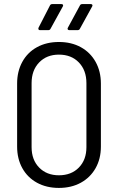

<svg xmlns="http://www.w3.org/2000/svg" viewBox="-20 -914 579 942"><path d="M64 -195V-504Q64 -564 89.5 -610.5Q115 -657 161.5 -682.5Q208 -708 269 -708Q330 -708 376.5 -682.5Q423 -657 449 -610.5Q475 -564 475 -504V-195Q475 -135 449 -89Q423 -43 376.5 -17.5Q330 8 269 8Q208 8 161.5 -17.5Q115 -43 89.5 -89Q64 -135 64 -195ZM404 -192V-506Q404 -569 367 -607.5Q330 -646 269 -646Q209 -646 172 -607.5Q135 -569 135 -506V-192Q135 -130 172 -92Q209 -54 269 -54Q330 -54 367 -92Q404 -130 404 -192ZM169 -778 225 -887Q228 -894 237 -894H281Q287 -894 289 -890.5Q291 -887 288 -882L228 -773Q225 -766 216 -766H176Q171 -766 169 -769.5Q167 -773 169 -778ZM313 -778 372 -887Q375 -894 384 -894H425Q431 -894 433 -890.5Q435 -887 432 -882L372 -773Q369 -766 360 -766H320Q315 -766 312.5 -769.5Q310 -773 313 -778Z"/></svg>

Font: Barlow Semi Condensed
Style: Regular
Weight: 400
Width: 4
Designer: Jeremy Tribby
Foundry: Tribby Type
Version: Version 1.408;December 10, 2018;FontCreator 11.5.0.2430 64-b